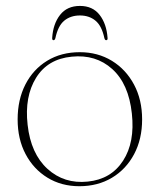

<svg xmlns="http://www.w3.org/2000/svg" viewBox="-20 -634 552 664"><path d="M256 -453.5Q318 -453.5 366.8 -423.8Q415.5 -394 443.5 -341.5Q471.5 -289 471.5 -221Q471.5 -153 443.8 -100.8Q416 -48.5 367 -19.2Q318 10 254.5 10Q192.5 10 144.2 -19.5Q96 -49 68.5 -101Q41 -153 41 -221Q41 -289.5 67.8 -341.8Q94.5 -394 143 -423.8Q191.5 -453.5 256 -453.5ZM283.5 -6Q364 -14 405.5 -78Q447 -142 436 -241.5Q425 -344 368.2 -395.2Q311.5 -446.5 228 -438Q145 -430 104.8 -365Q64.5 -300 75.5 -202.5Q86.5 -102.5 144.2 -50Q202 2.5 283.5 -6ZM256.5 -580.5Q224 -580.5 202.2 -562.5Q180.5 -544.5 171.5 -502Q169.5 -495 165 -495Q160 -495 160.5 -503Q163.5 -551.5 187.8 -582.5Q212 -613.5 256.5 -613.5Q300.5 -613.5 324.5 -582.5Q348.5 -551.5 352 -503Q353 -495 347 -495Q343 -495 341 -502Q332 -544.5 310.2 -562.5Q288.5 -580.5 256.5 -580.5Z"/></svg>

Font: Fraunces 72pt S000 Thin
Style: Regular
Weight: 100
Version: Version 1.000; ttfautohint (v1.8.3)